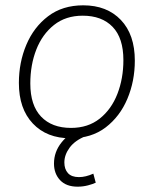

<svg xmlns="http://www.w3.org/2000/svg" viewBox="-20 -512 578 722"><path d="M245 8Q156 8 103.5 -47.5Q51 -103 51 -200Q51 -277 79 -343.5Q107 -410 161 -451Q215 -492 293 -492Q382 -492 434.5 -437Q487 -382 487 -284Q487 -207 459 -140.5Q431 -74 377.5 -33Q324 8 245 8ZM247 -31Q311 -31 355 -66Q399 -101 421.5 -159Q444 -217 444 -286Q444 -369 403.5 -411Q363 -453 291 -453Q227 -453 183 -418Q139 -383 116.5 -325.5Q94 -268 94 -198Q94 -116 134.5 -73.5Q175 -31 247 -31ZM272 190Q229 190 206 165.5Q183 141 183 103Q183 59 211.5 23.5Q240 -12 284 -31L302 0Q262 16 242 43Q222 70 222 99Q222 124 235.5 139Q249 154 277 154Q302 154 331 141L340 175Q330 180 311 185Q292 190 272 190Z"/></svg>

Font: Nunito Sans ExtraLight
Style: Italic
Weight: 200
Italic angle: -9°
Designer: Vernon Adams
Foundry: Vernon Adams
Version: Version 3.006; ttfautohint (v1.8.3)